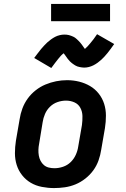

<svg xmlns="http://www.w3.org/2000/svg" viewBox="-20 -949 640 977"><path d="M255 8Q224 8 193 2Q162 -4 136.5 -19Q111 -34 92.5 -57.5Q74 -81 65 -109.5Q56 -138 56 -169.5Q56 -201 61 -233L80 -343Q84 -370 94 -397Q104 -424 121 -447.5Q138 -471 161.5 -489.5Q185 -508 211.5 -519Q238 -530 265.5 -535.5Q293 -541 321 -541Q353 -541 383 -533.5Q413 -526 438.5 -511Q464 -496 482.5 -472.5Q501 -449 510 -420.5Q519 -392 519 -360.5Q519 -329 514 -297L495 -187Q491 -160 481.5 -133Q472 -106 455 -82.5Q438 -59 414.5 -40.5Q391 -22 364.5 -11Q338 0 310 4Q282 8 255 8ZM257 -93Q279 -93 301 -100.5Q323 -108 339.5 -124Q356 -140 365.5 -161Q375 -182 378 -203L397 -313Q400 -336 399.5 -358.5Q399 -381 389 -400Q379 -419 359 -428Q339 -437 316 -437Q294 -437 272.5 -429.5Q251 -422 234.5 -406Q218 -390 209 -369Q200 -348 197 -327L179 -217Q176 -202 175.5 -187Q175 -172 177.5 -157.5Q180 -143 186.5 -130.5Q193 -118 203.5 -109Q214 -100 228 -96.5Q242 -93 257 -93ZM241 -603 154 -654Q164 -667 172.5 -678.5Q181 -690 189 -699.5Q197 -709 205 -717.5Q213 -726 220.5 -733Q228 -740 239 -748Q250 -756 260.5 -761.5Q271 -767 283.5 -770Q296 -773 307 -773Q313 -773 319 -772.5Q325 -772 330.5 -770.5Q336 -769 341.5 -767Q347 -765 352.5 -762.5Q358 -760 361.5 -757.5Q365 -755 370 -750.5Q375 -746 379.5 -741.5Q384 -737 387.5 -733Q391 -729 394 -725Q397 -721 399.5 -717.5Q402 -714 405.5 -709Q409 -704 412 -700Q420 -707 426 -713.5Q432 -720 439.5 -729Q447 -738 456 -749.5Q465 -761 474 -775L561 -725Q552 -712 543.5 -700.5Q535 -689 527 -679Q519 -669 511 -660.5Q503 -652 495.5 -645Q488 -638 477 -630Q466 -622 455 -616.5Q444 -611 432 -608Q420 -605 408 -605Q402 -605 396 -606Q390 -607 384.5 -608Q379 -609 373.5 -611Q368 -613 363 -616Q358 -619 354.5 -621.5Q351 -624 345.5 -628Q340 -632 336 -636.5Q332 -641 328.5 -645Q325 -649 322 -653Q319 -657 316.5 -661Q314 -665 310 -670Q306 -675 304 -678Q296 -672 289.5 -665Q283 -658 276 -649Q269 -640 260 -628.5Q251 -617 241 -603ZM240 -841V-929H540V-841Z"/></svg>

Font: Iosevka Slab Extended Oblique
Style: Bold
Weight: 700
Width: 7
Italic angle: -9°
Monospace: yes
Designer: Belleve Invis
Foundry: Belleve Invis
Version: Version 11.1.1; ttfautohint (v1.8.3)